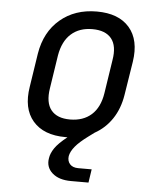

<svg xmlns="http://www.w3.org/2000/svg" viewBox="-54 -606 708 856"><g transform="rotate(5 300.0 -178.5)"><path d="M296 203Q241 203 211.5 176.5Q182 150 189 110Q192 88 208 64.5Q224 41 263 10H254Q156 10 108 -46Q60 -102 76 -200L99 -350Q115 -448 181 -504Q247 -560 345 -560Q443 -560 491 -504.5Q539 -449 524 -351L500 -200Q490 -138 459.5 -92.5Q429 -47 382 -21L355 -1Q317 27 298.5 49.5Q280 72 276 93Q273 115 285.5 129Q298 143 323 143H383L374 203ZM267 -70Q326 -70 363 -103Q400 -136 410 -200L433 -350Q444 -414 417.5 -447Q391 -480 332 -480Q274 -480 237 -447Q200 -414 189 -350L166 -200Q156 -136 182.5 -103Q209 -70 267 -70Z"/></g></svg>

Font: JetBrains Mono NL
Style: Italic
Weight: 400
Italic angle: -9°
Monospace: yes
Designer: Philipp Nurullin, Konstantin Bulenkov
Foundry: JetBrains
Version: Version 2.305; ttfautohint (v1.8.4.7-5d5b)